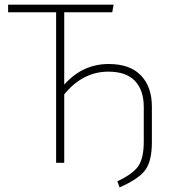

<svg xmlns="http://www.w3.org/2000/svg" viewBox="-20 -702 729 828"><path d="M449 -426Q540 -426 587.5 -377Q635 -328 635 -242V-89Q635 -9 607.5 30Q580 69 496 106L486 80Q554 48 577 13.5Q600 -21 600 -91V-241Q600 -312 562.5 -352.5Q525 -393 447 -393Q337 -393 257 -295V0H222V-649H15V-682H470L464 -649H257V-337Q336 -426 449 -426Z"/></svg>

Font: Fira Sans UltraLight
Style: Regular
Weight: 200
Designer: Carrois Corporate & Edenspiekermann AG
Foundry: Carrois Corporate GbR & Edenspiekermann AG
Version: Version 4.106;PS 004.106;hotconv 1.0.70;makeotf.lib2.5.58329